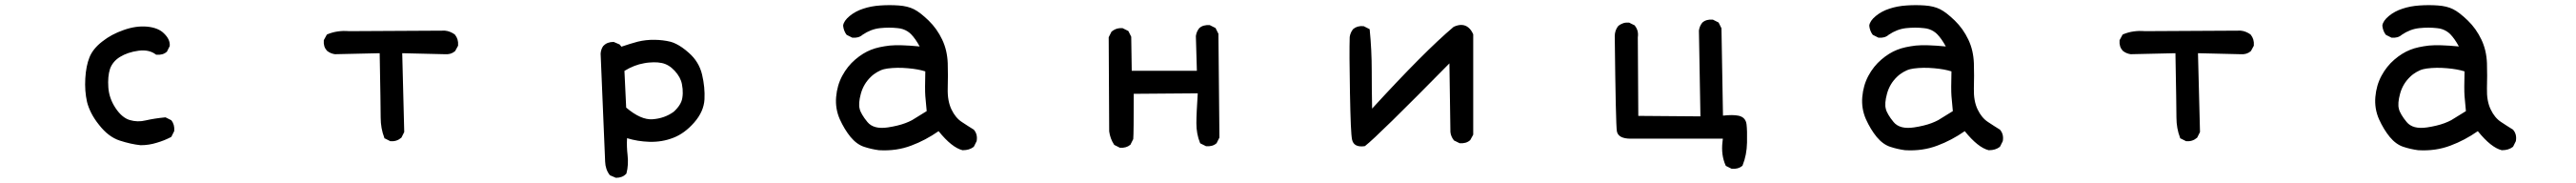

<svg xmlns="http://www.w3.org/2000/svg" viewBox="-20 -554 10040 713"><path d="M527.8 11.7Q490.2 7.8 446.8 -6.3Q402.8 -20.5 366.2 -67.4Q347.7 -90.3 336.2 -112.8Q324.7 -135.3 319.3 -156.7Q309.6 -199.7 312.5 -248.5Q315.4 -297.4 328.6 -330.1Q341.8 -363.8 378.4 -392.1Q396 -406.2 417 -417.5Q438 -428.7 461.9 -437Q509.8 -454.1 553.2 -450.2Q575.2 -448.2 592 -441.4Q608.9 -434.6 620.1 -422.9Q643.6 -399.9 641.6 -375.5V-374.5L641.1 -373.5L631.3 -354L630.9 -352.5L629.9 -352.1Q622.1 -345.2 612.1 -342.5Q602.1 -339.8 590.3 -340.8H588.4L587.4 -341.8Q561 -361.8 520 -356.4Q498.5 -353.5 480.5 -347.4Q462.4 -341.3 447.3 -332Q432.6 -322.8 423.1 -311Q413.6 -299.3 408.7 -285.2Q399.4 -256.3 402.3 -213.4Q405.3 -170.9 430.2 -133.3Q455.1 -95.7 485.4 -86.4Q516.6 -77.1 548.3 -85Q565.4 -88.9 584 -91.8Q602.5 -94.7 623.5 -96.7H625L626.5 -96.2L646 -86.4L647.5 -85.9L647.9 -85Q661.1 -69.3 659.2 -44.4V-43.5L658.7 -42.5L648.9 -22.9L647.9 -21L646.5 -20Q620.6 -6.3 590.3 2.4Q560.5 11.7 528.3 11.7Z M1500.5 -4.4 1481 -14.2 1478.5 -15.1 1478 -17.6Q1463.9 -53.7 1463.9 -96.2Q1463.9 -137.2 1460 -346.7L1286.1 -342.8H1285.6Q1268.1 -345.2 1254.9 -356L1254.4 -356.4Q1240.2 -372.1 1242.2 -396V-397.5L1242.7 -398.4L1253.4 -418L1254.4 -419.4L1256.3 -420.4Q1294.9 -436.5 1340.8 -432.6L1713.9 -434.6H1714.4Q1719.7 -434.1 1724.9 -432.9Q1730 -431.6 1734.6 -429.7Q1739.3 -427.7 1743.9 -425.3Q1748.5 -422.9 1752.4 -419.9L1752.9 -419.4L1753.4 -418.9Q1767.6 -401.4 1765.6 -377.4V-376L1765.1 -375L1754.4 -355.5L1753.4 -354.5L1752.9 -354Q1737.3 -340.8 1713.4 -342.8L1547.9 -346.7L1555.7 -41V-39.6L1555.2 -38.6L1545.4 -19L1544.9 -18.1L1543.9 -17.1Q1526.4 -2 1502.4 -3.9H1501.5Z M2379.4 138.2 2358.9 129.4 2357.4 128.9 2356.4 127.4Q2348.1 116.7 2343.8 103.8Q2339.4 90.8 2338.9 76.2Q2337.9 49.3 2321.3 -344.2V-344.7V-345.2Q2321.8 -353.5 2324.5 -361.3Q2327.1 -369.1 2332 -375.5L2332.5 -376H2333Q2339.8 -383.3 2349.6 -387Q2359.4 -390.6 2371.1 -390.6H2372.1L2373.5 -390.1L2394 -381.3L2395 -380.9L2396 -379.9L2402.3 -372.1Q2436.5 -383.8 2465.8 -391.6Q2497.6 -399.4 2531.5 -398.9Q2565.4 -398.4 2594.7 -391.1Q2605 -388.2 2616.2 -382.6Q2627.4 -377 2639.4 -368.7Q2651.4 -360.4 2664.6 -348.6Q2704.6 -314 2716.8 -263.2Q2728.5 -213.4 2726.1 -167Q2723.6 -119.6 2686 -76.7Q2648.9 -34.2 2604.5 -17.1Q2560.5 0 2511.2 -1.5Q2465.8 -2.9 2424.3 -15.6Q2422.4 16.6 2426.3 49.8Q2430.7 88.4 2421.9 121.6L2421.4 123L2419.9 124Q2413.1 131.3 2403.3 135Q2393.6 138.7 2381.8 138.7H2380.9ZM2606.4 -118.7Q2621.6 -132.8 2629.6 -146Q2637.7 -159.2 2639.6 -171.9Q2641.1 -180.7 2641.4 -189.5Q2641.6 -198.2 2640.9 -207.5Q2640.1 -216.8 2638.2 -226.1Q2633.3 -252.9 2609.9 -278.3Q2586.9 -303.2 2559.1 -308.6Q2551.8 -310.1 2543.9 -310.8Q2536.1 -311.5 2527.6 -311.3Q2519 -311 2509.8 -310.3Q2500.5 -309.6 2490.7 -307.6Q2452.6 -301.3 2414.1 -277.8L2420.9 -134.8Q2478.5 -85.9 2523.9 -89.4Q2570.8 -92.8 2606.4 -118.7Z M3406.2 31.2Q3376.5 27.3 3348.6 18.1Q3319.8 8.8 3295.4 -20.5Q3271.5 -49.8 3253.4 -89.8Q3235.4 -130.9 3239.3 -176.3Q3243.2 -221.7 3263.2 -258.8Q3283.2 -295.9 3313.5 -321.8Q3343.8 -347.7 3375 -359.9Q3390.6 -366.2 3408.9 -370.1Q3427.2 -374 3448.2 -376.5Q3487.3 -380.4 3564.9 -373Q3548.8 -402.8 3531.2 -420.9Q3524.9 -427.2 3517.1 -432.1Q3509.3 -437 3500 -440.2Q3490.7 -443.4 3480 -444.3Q3471.2 -445.3 3462.6 -445.8Q3454.1 -446.3 3445.6 -446.3Q3437 -446.3 3428 -445.8Q3418.9 -445.3 3409.7 -444.3Q3374.5 -440.4 3342.3 -418.5Q3334.5 -411.6 3324.7 -408.9Q3314.9 -406.2 3303.2 -407.2H3302.2L3301.3 -407.7L3281.7 -417.5L3280.3 -418.5L3279.3 -419.4Q3273.9 -426.8 3270.8 -435.3Q3267.6 -443.8 3266.6 -453.6V-454.1V-454.6Q3269 -472.7 3292 -491.7Q3314.5 -510.3 3344.7 -520Q3375 -530.3 3411.6 -532.7Q3448.2 -535.2 3482.9 -532.7Q3518.1 -530.3 3542.5 -518.1Q3555.2 -511.7 3569.3 -500.7Q3583.5 -489.7 3599.9 -473.9Q3616.2 -458 3629.4 -439.5Q3642.6 -420.9 3652.6 -399.9Q3662.6 -378.9 3668 -356Q3673.3 -333 3674.3 -308.1Q3675.8 -259.8 3674.3 -209.5Q3672.9 -160.6 3689 -127.4Q3704.6 -94.7 3729.5 -78.6Q3742.2 -70.3 3753.4 -63Q3764.6 -55.7 3774.4 -49.8L3775.4 -49.3L3775.9 -48.8Q3791.5 -31.2 3787.1 -4.9V-3.9L3786.6 -3.4L3776.9 16.1L3775.9 17.6L3774.9 18.6Q3766.6 24.9 3756.1 28.1Q3745.6 31.2 3733.4 31.2H3732.9H3731.9Q3690.4 21 3638.7 -43Q3587.4 -7.3 3532.2 13.2Q3474.6 35.2 3406.7 31.2ZM3535.2 -85.9 3592.3 -121.1Q3588.9 -156.2 3586.9 -180.2Q3585 -205.1 3586.9 -275.9Q3559.1 -284.7 3519.5 -288.1Q3476.6 -292 3439.9 -287.1Q3432.6 -286.1 3425.8 -284.4Q3418.9 -282.7 3412.4 -279.8Q3405.8 -276.9 3399.4 -273.2Q3393.1 -269.5 3387 -265.1Q3380.9 -260.7 3375 -254.9Q3346.2 -227.5 3335.7 -189Q3325.2 -150.4 3331.1 -129.9Q3332 -125 3334.7 -119.1Q3337.4 -113.3 3341.1 -106.9Q3344.7 -100.6 3349.9 -93.3Q3355 -85.9 3361.3 -78.6Q3385.3 -49.3 3440.9 -57.6Q3460.4 -60.5 3477.5 -64.7Q3494.6 -68.8 3509 -74.2Q3523.4 -79.6 3535.2 -85.9Z M4344.2 21 4324.7 11.2 4323.2 10.3 4322.3 8.8Q4307.6 -13.7 4303.7 -42V-42.5V-43L4301.8 -407.2V-408.7L4302.2 -409.7L4312 -429.2L4312.5 -430.2L4313.5 -431.2Q4319.3 -436 4325.9 -439.2Q4332.5 -442.4 4339.8 -443.6Q4347.2 -444.8 4355 -444.3H4356L4356.9 -443.8L4376.5 -434.1L4378.4 -433.1L4379.4 -431.2L4389.2 -411.6L4389.6 -410.6V-409.2L4391.6 -278.3H4645.5L4641.6 -413.1V-413.6Q4644 -431.2 4654.8 -444.3L4655.3 -444.8Q4663.1 -451.7 4673.1 -454.3Q4683.1 -457 4694.8 -456.1H4695.8L4696.8 -455.6L4716.3 -445.8L4718.3 -444.8L4719.2 -442.9L4729 -423.3L4729.5 -422.4V-420.9L4733.4 -19.5V-18.1L4732.9 -17.1L4723.1 2.4L4722.7 3.9L4721.7 4.4Q4713.9 11.2 4703.9 13.9Q4693.8 16.6 4682.1 15.6H4681.2L4680.2 15.1L4660.6 5.4L4658.7 4.4L4657.7 2.4Q4643.6 -32.2 4643.6 -73.7Q4643.6 -93.3 4645 -122.8Q4646.5 -152.3 4648.9 -190.4L4399.4 -188.5Q4399.4 -32.7 4397.5 -13.2V-12.2L4397 -11.2L4387.2 8.3L4386.7 9.8L4385.7 10.3Q4370.1 23.4 4346.2 21.5H4345.2Z M5298.8 15.6Q5257.3 21 5250.5 -9.8Q5247.6 -22.9 5245.6 -67.9Q5243.7 -112.8 5242.2 -192.4Q5239.3 -348.6 5241.2 -409.2V-409.7Q5243.7 -427.2 5254.4 -440.4L5254.9 -440.9Q5270.5 -454.1 5294.4 -452.1H5295.4L5296.4 -451.7L5315.9 -441.9L5318.8 -440.4L5319.3 -437Q5327.1 -358.9 5327.1 -278.3Q5327.1 -205.6 5328.6 -130.9Q5532.7 -353.5 5645.5 -448.7L5646.5 -449.2L5647 -449.7Q5664.1 -457.5 5678.2 -456.8Q5692.4 -456.1 5703.6 -447Q5714.8 -438 5722.2 -421.4L5722.7 -420.4V-418.9V-31.2V-29.8L5722.2 -28.3L5711.4 -8.8L5710.4 -7.8L5710 -7.3Q5702.1 -0.5 5692.1 2.2Q5682.1 4.9 5670.4 3.9H5669.4L5668.5 3.4L5648.9 -6.3L5647.5 -6.8L5647 -7.8Q5641.6 -14.6 5638.2 -22.5Q5634.8 -30.3 5633.8 -39.6V-40L5629.9 -307.1Q5349.6 -22.5 5301.3 14.6L5300.3 15.1Z M6729 103 6709.5 93.3 6707.5 92.3 6706.5 90.3Q6688.5 49.8 6694.3 -0.5L6695.8 -13.7H6336.9Q6288.1 -13.7 6282.7 -42.5Q6278.3 -66.9 6274.4 -413.1Q6274.4 -423.8 6277.6 -433.6Q6280.8 -443.4 6287.1 -451.7L6287.6 -452.1L6288.1 -452.6Q6292.5 -456.5 6297.4 -459.2Q6302.2 -461.9 6307.4 -463.6Q6312.5 -465.3 6318.1 -465.8Q6323.7 -466.3 6329.6 -465.8H6330.6L6331.5 -465.3L6351.1 -455.6L6352.5 -455.1L6353 -453.6Q6368.2 -434.6 6364.3 -408.7L6366.2 -102.5L6608.4 -100.6L6602.5 -434.6V-435.1Q6605 -452.6 6615.7 -465.8L6616.2 -466.3Q6624 -473.1 6634 -475.8Q6644 -478.5 6655.8 -477.5H6656.7L6657.7 -477.1L6677.2 -467.3L6679.2 -466.3L6680.2 -464.4L6689.9 -444.8L6690.4 -443.8V-442.4L6696.3 -103.5Q6735.4 -107.9 6757.8 -103Q6784.7 -96.7 6788.1 -69.8Q6791 -46.4 6790 1.5Q6789.1 49.8 6772.9 89.8L6772.5 91.3L6771.5 92.3Q6755.9 105.5 6731 103.5H6730Z M7406.2 31.2Q7376.5 27.3 7348.6 18.1Q7319.8 8.8 7295.4 -20.5Q7271.5 -49.8 7253.4 -89.8Q7235.4 -130.9 7239.3 -176.3Q7243.2 -221.7 7263.2 -258.8Q7283.2 -295.9 7313.5 -321.8Q7343.8 -347.7 7375 -359.9Q7390.6 -366.2 7408.9 -370.1Q7427.2 -374 7448.2 -376.5Q7487.3 -380.4 7564.9 -373Q7548.8 -402.8 7531.2 -420.9Q7524.9 -427.2 7517.1 -432.1Q7509.3 -437 7500 -440.2Q7490.7 -443.4 7480 -444.3Q7471.2 -445.3 7462.6 -445.8Q7454.1 -446.3 7445.6 -446.3Q7437 -446.3 7428 -445.8Q7418.9 -445.3 7409.7 -444.3Q7374.5 -440.4 7342.3 -418.5Q7334.5 -411.6 7324.7 -408.9Q7314.9 -406.2 7303.2 -407.2H7302.2L7301.3 -407.7L7281.7 -417.5L7280.3 -418.5L7279.3 -419.4Q7273.9 -426.8 7270.8 -435.3Q7267.6 -443.8 7266.6 -453.6V-454.1V-454.6Q7269 -472.7 7292 -491.7Q7314.5 -510.3 7344.7 -520Q7375 -530.3 7411.6 -532.7Q7448.2 -535.2 7482.9 -532.7Q7518.1 -530.3 7542.5 -518.1Q7555.2 -511.7 7569.3 -500.7Q7583.5 -489.7 7599.9 -473.9Q7616.2 -458 7629.4 -439.5Q7642.6 -420.9 7652.6 -399.9Q7662.6 -378.9 7668 -356Q7673.3 -333 7674.3 -308.1Q7675.8 -259.8 7674.3 -209.5Q7672.9 -160.6 7689 -127.4Q7704.6 -94.7 7729.5 -78.6Q7742.2 -70.3 7753.4 -63Q7764.6 -55.7 7774.4 -49.8L7775.4 -49.3L7775.9 -48.8Q7791.5 -31.2 7787.1 -4.9V-3.9L7786.6 -3.4L7776.9 16.1L7775.9 17.6L7774.9 18.6Q7766.6 24.9 7756.1 28.1Q7745.6 31.2 7733.4 31.2H7732.9H7731.9Q7690.4 21 7638.7 -43Q7587.4 -7.3 7532.2 13.2Q7474.6 35.2 7406.7 31.2ZM7535.2 -85.9 7592.3 -121.1Q7588.9 -156.2 7586.9 -180.2Q7585 -205.1 7586.9 -275.9Q7559.1 -284.7 7519.5 -288.1Q7476.6 -292 7439.9 -287.1Q7432.6 -286.1 7425.8 -284.4Q7418.9 -282.7 7412.4 -279.8Q7405.8 -276.9 7399.4 -273.2Q7393.1 -269.5 7387 -265.1Q7380.9 -260.7 7375 -254.9Q7346.2 -227.5 7335.7 -189Q7325.2 -150.4 7331.1 -129.9Q7332 -125 7334.7 -119.1Q7337.4 -113.3 7341.1 -106.9Q7344.7 -100.6 7349.9 -93.3Q7355 -85.9 7361.3 -78.6Q7385.3 -49.3 7440.9 -57.6Q7460.4 -60.5 7477.5 -64.7Q7494.6 -68.8 7509 -74.2Q7523.4 -79.6 7535.2 -85.9Z M8500.5 -4.4 8481 -14.2 8478.5 -15.1 8478 -17.6Q8463.9 -53.7 8463.9 -96.2Q8463.9 -137.2 8460 -346.7L8286.1 -342.8H8285.6Q8268.1 -345.2 8254.9 -356L8254.4 -356.4Q8240.2 -372.1 8242.2 -396V-397.5L8242.7 -398.4L8253.4 -418L8254.4 -419.4L8256.3 -420.4Q8294.9 -436.5 8340.8 -432.6L8713.9 -434.6H8714.4Q8719.7 -434.1 8724.9 -432.9Q8730 -431.6 8734.6 -429.7Q8739.3 -427.7 8743.9 -425.3Q8748.5 -422.9 8752.4 -419.9L8752.9 -419.4L8753.4 -418.9Q8767.6 -401.4 8765.6 -377.4V-376L8765.1 -375L8754.4 -355.5L8753.4 -354.5L8752.9 -354Q8737.3 -340.8 8713.4 -342.8L8547.9 -346.7L8555.7 -41V-39.6L8555.2 -38.6L8545.4 -19L8544.9 -18.1L8543.9 -17.1Q8526.4 -2 8502.4 -3.9H8501.5Z M9406.2 31.2Q9376.5 27.3 9348.6 18.1Q9319.8 8.8 9295.4 -20.5Q9271.5 -49.8 9253.4 -89.8Q9235.4 -130.9 9239.3 -176.3Q9243.2 -221.7 9263.2 -258.8Q9283.2 -295.9 9313.5 -321.8Q9343.8 -347.7 9375 -359.9Q9390.6 -366.2 9408.9 -370.1Q9427.2 -374 9448.2 -376.5Q9487.3 -380.4 9564.9 -373Q9548.8 -402.8 9531.2 -420.9Q9524.9 -427.2 9517.1 -432.1Q9509.3 -437 9500 -440.2Q9490.7 -443.4 9480 -444.3Q9471.2 -445.3 9462.6 -445.8Q9454.1 -446.3 9445.6 -446.3Q9437 -446.3 9428 -445.8Q9418.9 -445.3 9409.7 -444.3Q9374.5 -440.4 9342.3 -418.5Q9334.5 -411.6 9324.7 -408.9Q9314.9 -406.2 9303.2 -407.2H9302.2L9301.3 -407.7L9281.7 -417.5L9280.3 -418.5L9279.3 -419.4Q9273.9 -426.8 9270.8 -435.3Q9267.6 -443.8 9266.6 -453.6V-454.1V-454.6Q9269 -472.7 9292 -491.7Q9314.5 -510.3 9344.7 -520Q9375 -530.3 9411.6 -532.7Q9448.2 -535.2 9482.9 -532.7Q9518.1 -530.3 9542.5 -518.1Q9555.2 -511.7 9569.3 -500.7Q9583.5 -489.7 9599.9 -473.9Q9616.2 -458 9629.4 -439.5Q9642.6 -420.9 9652.6 -399.9Q9662.6 -378.9 9668 -356Q9673.3 -333 9674.3 -308.1Q9675.8 -259.8 9674.3 -209.5Q9672.9 -160.6 9689 -127.4Q9704.6 -94.7 9729.5 -78.6Q9742.2 -70.3 9753.4 -63Q9764.6 -55.7 9774.4 -49.8L9775.4 -49.3L9775.9 -48.8Q9791.5 -31.2 9787.1 -4.9V-3.9L9786.6 -3.4L9776.9 16.1L9775.9 17.6L9774.9 18.6Q9766.6 24.9 9756.1 28.1Q9745.6 31.2 9733.4 31.2H9732.9H9731.9Q9690.4 21 9638.7 -43Q9587.4 -7.3 9532.2 13.2Q9474.6 35.2 9406.7 31.2ZM9535.2 -85.9 9592.3 -121.1Q9588.9 -156.2 9586.9 -180.2Q9585 -205.1 9586.9 -275.9Q9559.1 -284.7 9519.5 -288.1Q9476.6 -292 9439.9 -287.1Q9432.6 -286.1 9425.8 -284.4Q9418.9 -282.7 9412.4 -279.8Q9405.8 -276.9 9399.4 -273.2Q9393.1 -269.5 9387 -265.1Q9380.9 -260.7 9375 -254.9Q9346.2 -227.5 9335.7 -189Q9325.2 -150.4 9331.1 -129.9Q9332 -125 9334.7 -119.1Q9337.4 -113.3 9341.1 -106.9Q9344.7 -100.6 9349.9 -93.3Q9355 -85.9 9361.3 -78.6Q9385.3 -49.3 9440.9 -57.6Q9460.4 -60.5 9477.5 -64.7Q9494.6 -68.8 9509 -74.2Q9523.4 -79.6 9535.2 -85.9Z"/></svg>

Font: NaikaiFont
Style: SemiBold
Weight: 600
Version: Version 1.89